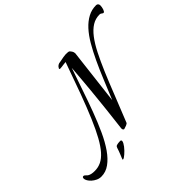

<svg xmlns="http://www.w3.org/2000/svg" viewBox="-639 -1133 1700 1700"><g transform="rotate(-45 210.5 -283.5)"><path d="M-266.1 179.2Q-223.1 179.2 -185.5 161.1Q-147.9 143.1 -111.8 102.3Q-75.7 61.5 -39.1 -4.6Q-2.4 -70.8 38.6 -167Q79.6 -263.2 127.2 -391.8Q174.8 -520.5 232.9 -686Q218.8 -685.1 205.1 -683.1Q191.4 -681.2 179.9 -679.7Q168.5 -678.2 160.9 -678Q153.3 -677.7 151.9 -679.2Q148.9 -682.6 149.4 -685.8Q149.9 -689 158.2 -700.2Q163.6 -707.5 174.6 -713.9Q185.5 -720.2 196.8 -720.2Q203.1 -720.2 225.8 -725.6Q248.5 -731 280.8 -733.9Q294.9 -733.9 308.1 -732.9Q321.3 -731.9 326.2 -726.1Q329.6 -721.7 333.3 -717.3Q336.9 -712.9 340.3 -707.3Q343.8 -701.7 345.9 -694.8Q348.1 -688 348.1 -679.2L286.1 -154.8Q325.7 -250.5 362.1 -339.1Q398.4 -427.7 434.8 -505.1Q471.2 -582.5 508.5 -646.2Q545.9 -710 587.6 -755.4Q629.4 -800.8 676.5 -825.9Q723.6 -851.1 778.8 -851.1Q791.5 -851.1 798.3 -843Q805.2 -835 805.2 -823.2Q805.2 -814.9 803.5 -803.5Q801.8 -792 798.3 -781.5Q794.9 -771 790 -763.4Q785.2 -755.9 778.8 -755.9Q773.4 -755.9 770.3 -758.3Q767.1 -760.7 763.4 -763.4Q759.8 -766.1 754.9 -768.6Q750 -771 741.2 -771Q691.4 -771 649.7 -745.1Q607.9 -719.2 569.3 -669.2Q530.8 -619.1 493.9 -546.4Q457 -473.6 417.2 -380.1Q377.4 -286.6 333.3 -173.3Q289.1 -60.1 235.8 70.8Q234.4 78.1 227.5 82.8Q220.7 87.4 212.4 90.8Q204.1 94.2 196 96.2Q188 98.1 184.1 100.1Q180.2 102.1 176.5 100.6Q172.9 99.1 170.4 95.9Q168 92.8 166.5 87.6Q165 82.5 166 77.1Q177.7 -18.1 189.9 -128.9Q194.8 -176.3 200.7 -231.4Q206.5 -286.6 212.4 -347.9Q218.3 -409.2 223.9 -475.6Q229.5 -542 234.9 -610.8Q197.8 -505.4 162.4 -400.4Q127 -295.4 90.8 -199Q54.7 -102.5 16.6 -19.5Q-21.5 63.5 -64.2 124.8Q-106.9 186 -155.3 220.9Q-203.6 255.9 -259.8 255.9Q-285.6 255.9 -308.1 245.1Q-330.6 234.4 -347.4 219.2Q-364.3 204.1 -374 187.3Q-383.8 170.4 -383.8 158.2Q-383.8 139.2 -370.1 139.2Q-363.8 139.2 -359.6 142.1Q-355.5 145 -351.1 149.4Q-346.7 153.8 -341.1 159.2Q-335.4 164.6 -325.9 168.9Q-316.4 173.3 -302 176.3Q-287.6 179.2 -266.1 179.2ZM51.8 151.9Q53.7 151.4 57.9 151.1Q62 150.9 66.7 150.6Q71.3 150.4 75.2 150.1Q79.1 149.9 80.6 149.9Q87.4 149.9 90.1 153.6Q92.8 157.2 92.8 162.6Q92.8 171.4 86.2 183.8Q79.6 196.3 69.3 209.7Q59.1 223.1 46.4 236.3Q33.7 249.5 21.5 260Q9.3 270.5 -0.7 277.1Q-10.7 283.7 -16.1 283.7Q-21.5 283.7 -21.5 281.7Q-21 277.8 -15.9 265.9Q-10.7 253.9 -4.4 238.3Q2 222.7 8.3 205.6Q14.6 188.5 18.6 174.8Q21 167 24.4 162.8Q27.8 158.7 32.2 156.7Q36.6 154.8 41.5 154.1Q46.4 153.3 51.8 151.9Z"/></g></svg>

Font: Mervale Script
Style: Regular
Weight: 400
Designer: Astigmatic (AOETI)
Foundry: Astigmatic (AOETI)
Version: Version 1.000